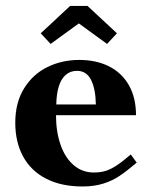

<svg xmlns="http://www.w3.org/2000/svg" viewBox="-20 -630 515 660"><path d="M32.5 -208Q32.5 -277.5 62.8 -326.2Q93 -375 143 -399.5Q193 -424 252 -424Q311 -424 355 -401.8Q399 -379.5 423.2 -336.8Q447.5 -294 447.5 -234H172.5Q172.5 -177.5 188 -132.8Q203.5 -88 233 -62.5Q262.5 -37 302.5 -37Q324.5 -37 342.2 -42.2Q360 -47.5 380.2 -60.8Q400.5 -74 429.5 -99L450 -71Q416.5 -42.5 391.2 -25.5Q366 -8.5 334.8 1.2Q303.5 11 263.5 11Q190.5 11 138.5 -15.8Q86.5 -42.5 59.5 -92Q32.5 -141.5 32.5 -208ZM244.5 -386.5Q221.5 -386.5 205.5 -372.2Q189.5 -358 181.8 -332Q174 -306 173.5 -271H309.5Q308.5 -325 292.8 -355.8Q277 -386.5 244.5 -386.5ZM382 -515.5 348 -479 251 -549.5 154 -479 120 -515.5 221 -609.5H281Z"/></svg>

Font: Didactic
Style: Regular
Weight: 400
Designer: Tyler Finck
Foundry: Etcetera Type Co
Version: Version 3.007;FEAKit 1.0